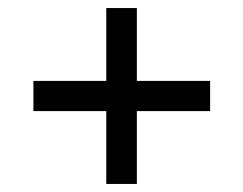

<svg xmlns="http://www.w3.org/2000/svg" viewBox="-20 -596 604 477"><path d="M244 -139V-320H63V-395H244V-576H320V-395H502V-320H320V-139Z"/></svg>

Font: Noto Serif Tibetan ExtraBold
Style: Regular
Weight: 800
Version: Version 2.103